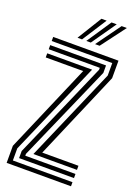

<svg xmlns="http://www.w3.org/2000/svg" viewBox="-183 -1072 814 1144"><g transform="rotate(20 224.0 -500.0)"><path d="M146.8 -104 403 -694.8V-774H19V-800H433V-689L193.5 -130H423V-104ZM75 -52V-97L342.8 -709.5V-722H19V-748H373V-700.5L104.8 -89.8V-78H423V-52ZM15 0V-108.2L256.5 -670H19V-696H303.5L45 -102.8V-26H423V0ZM156.8 -845 252.2 -1000H285.2L185.5 -845ZM268 -845 380.2 -1000H413.2L296.8 -845ZM212.5 -845 316.2 -1000H349.2L241 -845Z"/></g></svg>

Font: Big Shoulders Inline Text Black
Style: Regular
Weight: 900
Designer: Patric King
Foundry: XO Type Co
Version: Version 1.000